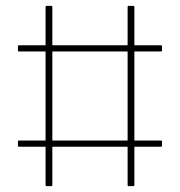

<svg xmlns="http://www.w3.org/2000/svg" viewBox="-20 -633 612 653"><path d="M139 0Q135 0 135 -4V-134H44Q41 -134 41 -138V-152Q41 -155 44 -155H135V-458H44Q41 -458 41 -461V-475Q41 -479 44 -479H135V-609Q135 -613 139 -613H155Q158 -613 158 -609V-479H414V-609Q414 -613 417 -613H433Q437 -613 437 -609V-479H528Q531 -479 531 -475V-461Q531 -458 528 -458H437V-155H528Q531 -155 531 -152V-138Q531 -134 528 -134H437V-4Q437 0 433 0H417Q414 0 414 -4V-134H158V-4Q158 0 155 0ZM158 -155H414V-458H158Z"/></svg>

Font: Sofia Sans Thin
Style: Regular
Weight: 250
Designer: Botio Nikoltchev, Ani Petrova
Foundry: lettersoup
Version: Version 4.101